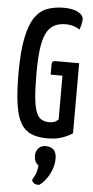

<svg xmlns="http://www.w3.org/2000/svg" viewBox="-64 -746 507 1051"><g transform="rotate(5 190.0 -221.0)"><path d="M215 10Q163 10 127 -5Q91 -20 69 -57Q47 -94 37 -161Q27 -228 27 -332Q27 -450 42 -524.5Q57 -599 84.5 -639.5Q112 -680 152.5 -695Q193 -710 243 -710Q294 -710 322.5 -694Q351 -678 351 -657Q351 -641 347 -626Q343 -611 339 -598Q326 -608 305.5 -614.5Q285 -621 262 -621Q224 -621 197.5 -606.5Q171 -592 155 -559.5Q139 -527 132 -473Q125 -419 125 -338Q125 -254 130.5 -202Q136 -150 147.5 -123.5Q159 -97 177 -88Q195 -79 217 -79Q233 -79 243 -82.5Q253 -86 259 -91Q265 -96 268 -99V-339H203V-398Q203 -415 223 -415H353V-30Q340 -21 320 -11.5Q300 -2 274.5 4Q249 10 215 10ZM188 268Q175 268 166 263Q157 258 152 244Q169 215 173.5 198.5Q178 182 180 162Q167 153 161.5 140Q156 127 156 109Q156 85 171 69Q186 53 210 53Q240 53 255 69Q270 85 270 117Q270 145 260.5 172.5Q251 200 236.5 221.5Q222 243 208.5 255.5Q195 268 188 268Z"/></g></svg>

Font: Yanone Kaffeesatz Medium
Style: Regular
Weight: 500
Designer: Yanone (Cyrillic: Daniel Pouzeot, Huerta Tipografica, and Cyreal)
Foundry: Yanone
Version: Version 2.003